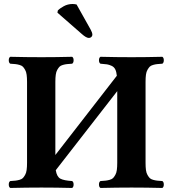

<svg xmlns="http://www.w3.org/2000/svg" viewBox="-20 -928 854 950"><path d="M30.8 2Q23.4 -2.4 23.4 -15.1Q23.4 -27.8 30.8 -32.2Q47.4 -33.2 56.4 -34.2Q65.4 -35.2 76.7 -38.3Q87.9 -41.5 93.3 -47.1Q98.6 -52.7 104.2 -62.5Q109.9 -72.3 111.8 -86.9Q113.8 -101.6 113.8 -122.1V-522.9Q113.8 -543.5 111.8 -558.1Q109.9 -572.8 104.2 -582.5Q98.6 -592.3 93.3 -597.9Q87.9 -603.5 76.7 -606.7Q65.4 -609.9 56.4 -610.8Q47.4 -611.8 30.8 -612.8Q23.4 -617.2 23.4 -629.9Q23.4 -642.6 30.8 -647Q110.8 -645 185.1 -645Q256.8 -645 336.9 -647Q344.2 -642.6 344.2 -629.9Q344.2 -617.2 336.9 -612.8Q320.3 -611.8 311.3 -610.8Q302.2 -609.9 291 -606.7Q279.8 -603.5 274.4 -597.9Q269 -592.3 263.4 -582.5Q257.8 -572.8 255.9 -558.1Q253.9 -543.5 253.9 -522.9V-161.1L558.1 -553.2Q556.2 -572.8 550.3 -584.7Q544.4 -596.7 532.2 -602.3Q520 -607.9 509.5 -609.6Q499 -611.3 477.1 -612.8Q469.7 -617.2 469.7 -629.9Q469.7 -642.6 477.1 -647Q557.1 -645 630.9 -645Q703.1 -645 783.2 -647Q790.5 -642.6 790.5 -629.9Q790.5 -617.2 783.2 -612.8Q766.6 -611.8 757.6 -610.8Q748.5 -609.9 737.3 -606.7Q726.1 -603.5 720.7 -597.9Q715.3 -592.3 709.7 -582.5Q704.1 -572.8 702.1 -558.1Q700.2 -543.5 700.2 -522.9V-122.1Q700.2 -101.6 702.1 -86.9Q704.1 -72.3 709.7 -62.5Q715.3 -52.7 720.7 -47.1Q726.1 -41.5 737.3 -38.3Q748.5 -35.2 757.6 -34.2Q766.6 -33.2 783.2 -32.2Q790.5 -27.8 790.5 -15.1Q790.5 -2.4 783.2 2Q703.1 0 630.9 0Q557.1 0 477.1 2Q469.7 -2.4 469.7 -15.1Q469.7 -27.8 477.1 -32.2Q493.7 -33.2 502.7 -34.2Q511.7 -35.2 522.9 -38.3Q534.2 -41.5 539.6 -47.1Q544.9 -52.7 550.5 -62.5Q556.2 -72.3 558.1 -86.9Q560.1 -101.6 560.1 -122.1V-477.1L255.9 -85.9Q261.2 -53.2 278.8 -43.9Q296.4 -34.7 336.9 -32.2Q344.2 -27.8 344.2 -15.1Q344.2 -2.4 336.9 2Q256.8 0 185.1 0Q110.8 0 30.8 2ZM358.9 -905.8 428.2 -782.2Q437 -766.6 437 -755.9Q437 -749.5 431.9 -744.9Q426.8 -740.2 419.9 -740.2Q406.7 -740.2 384.8 -759.8L264.2 -865.2L266.1 -876Q275.4 -886.2 295.4 -897.2Q315.4 -908.2 338.9 -908.2Q349.1 -908.2 358.9 -905.8Z"/></svg>

Font: Common Serif
Style: Bold
Weight: 700
Designer: Philipp H. Poll, Khaled Hosny
Foundry: Stefan Peev, Context Ltd.
Version: Version 1.026